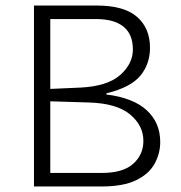

<svg xmlns="http://www.w3.org/2000/svg" viewBox="-20 -675 654 695"><path d="M113 -655H330Q429 -655 476 -614Q523 -573 523 -502Q523 -444 488.5 -401.5Q454 -359 365 -337L113 -312V-351L272 -358Q369 -363 415 -403.5Q461 -444 461 -496Q461 -551 427 -578.5Q393 -606 328 -606H113ZM103 -655H162V0H103ZM139 -342 365 -337V-333Q462 -321 511 -276Q560 -231 560 -161Q560 -120 540 -83Q520 -46 473.5 -23Q427 0 347 0H139V-49H349Q425 -49 462 -82Q499 -115 499 -165Q499 -221 450.5 -261Q402 -301 302 -304L139 -309Z"/></svg>

Font: Intel One Mono Light
Style: Regular
Weight: 300
Monospace: yes
Designer: Fred Shallcrass
Foundry: Frere-Jones Type LLC
Version: Version 1.004